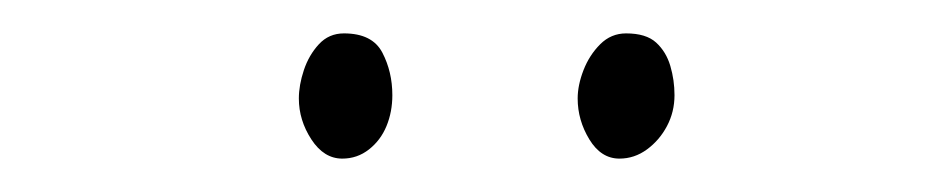

<svg xmlns="http://www.w3.org/2000/svg" viewBox="-20 -778 556 115"><path d="M185 -683Q174 -683 166.5 -694.5Q159 -706 159 -719Q159 -727 162 -736Q165 -745 171 -751.5Q177 -758 186 -758Q203 -758 209 -746.5Q215 -735 215 -721Q215 -711 211.5 -702.5Q208 -694 201 -688.5Q194 -683 185 -683ZM351 -683Q340 -683 333 -694.5Q326 -706 326 -719Q326 -727 329.5 -736Q333 -745 339.5 -751.5Q346 -758 355 -758Q367 -758 373 -752.5Q379 -747 381.5 -738.5Q384 -730 384 -721Q384 -711 379.5 -702.5Q375 -694 367.5 -688.5Q360 -683 351 -683Z"/></svg>

Font: Playpen Sans Thin
Style: Regular
Weight: 250
Designer: Laura Meseguer, Veronika Burian, José Scaglione
Foundry: TypeTogether
Version: Version 1.001